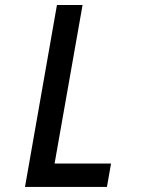

<svg xmlns="http://www.w3.org/2000/svg" viewBox="-20 -570 640 772"><path d="M209 -550H312L199.5 87.5H426.5L410 181.5H80.5Z"/></svg>

Font: JuliaMono MediumItalic
Style: Regular
Weight: 500
Italic angle: -9°
Monospace: yes
Designer: cormullion
Foundry: corm
Version: Version 0.049; ttfautohint (v1.8.4)